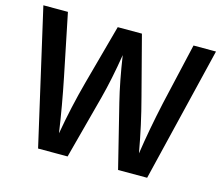

<svg xmlns="http://www.w3.org/2000/svg" viewBox="-103 -866 1165 1003"><g transform="rotate(15 480.0 -365.0)"><path d="M946.8 -730 770 0H612.8L527.8 -342.8Q501.5 -449.2 481 -585.9Q459 -449.7 431.2 -344.2L339.8 0H180.2L13.2 -730H146L213.9 -397.9Q244.6 -247.1 265.1 -105Q291 -253.9 330.1 -397.9L418 -720.2H548.8L632.8 -397.9Q669.4 -260.7 695.8 -111.8Q715.8 -246.6 749 -397.9L825.2 -730Z"/></g></svg>

Font: Nacelle SemiBold
Style: Regular
Weight: 600
Designer: Sora Sagano
Foundry: Sora Sagano
Version: Version 1.000;FEAKit 1.0